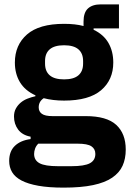

<svg xmlns="http://www.w3.org/2000/svg" viewBox="-20 -646 595 878"><path d="M555 38Q555 80 540.5 112Q526 144 493 166.5Q460 189 405.5 200.5Q351 212 271 212Q203 212 155.5 203.5Q108 195 78.5 179.5Q49 164 35.5 141.5Q22 119 22 90Q22 46 48 21Q74 -4 120 -10V-21Q82 -28 63 -53.5Q44 -79 44 -113Q44 -134 52.5 -149.5Q61 -165 74.5 -176.5Q88 -188 106 -195Q124 -202 142 -206V-210Q94 -232 71 -270.5Q48 -309 48 -360Q48 -440 103.5 -488.5Q159 -537 273 -537Q325 -537 362 -527V-547Q362 -589 382.5 -607.5Q403 -626 441 -626H524V-516H408V-510Q454 -488 476 -449.5Q498 -411 498 -360Q498 -281 442.5 -233.5Q387 -186 273 -186Q222 -186 180 -197Q157 -182 157 -155Q157 -136 171.5 -125.5Q186 -115 220 -115H372Q468 -115 511.5 -75Q555 -35 555 38ZM416 58Q416 35 398 23Q380 11 335 11H155Q145 21 140.5 33.5Q136 46 136 58Q136 87 161 100.5Q186 114 246 114H306Q366 114 391 100.5Q416 87 416 58ZM273 -283Q317 -283 338.5 -301.5Q360 -320 360 -355V-367Q360 -402 338.5 -420.5Q317 -439 273 -439Q229 -439 207.5 -420.5Q186 -402 186 -367V-355Q186 -320 207.5 -301.5Q229 -283 273 -283Z"/></svg>

Font: IBM Plex Arabic
Style: Bold
Weight: 700
Designer: Mike Abbink, Paul van der Laan, Pieter van Rosmalen, Wael Morcos, Khajak Apelian
Foundry: Bold Monday
Version: Version 1.0